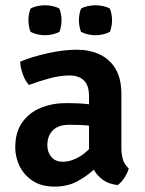

<svg xmlns="http://www.w3.org/2000/svg" viewBox="-20 -696 550 730"><path d="M38 -135.5Q38 -193.5 64.5 -230.8Q91 -268 135 -286Q179 -304 232 -304Q250 -304 273 -303.2Q296 -302.5 318.5 -299.5V-330Q318.5 -371 299.2 -390Q280 -409 243.5 -409Q208 -409 168.5 -398.2Q129 -387.5 90 -373Q75.5 -388.5 66.8 -413.5Q58 -438.5 56.5 -461.5Q102 -480.5 162.2 -493.8Q222.5 -507 272.5 -507Q319.5 -507 358 -489.5Q396.5 -472 419 -434.8Q441.5 -397.5 441.5 -338V-134Q441.5 -108 447.5 -88.8Q453.5 -69.5 469.5 -56Q465.5 -39.5 453.2 -20.5Q441 -1.5 427.5 7.5Q393.5 4 371.2 -12.2Q349 -28.5 336.5 -51Q309.5 -25.5 272.8 -6Q236 13.5 187.5 13.5Q137 13.5 103.8 -8.8Q70.5 -31 54.2 -65.2Q38 -99.5 38 -135.5ZM160 -144Q160 -117 175.5 -99Q191 -81 219 -81Q243 -81 269.2 -93.2Q295.5 -105.5 318.5 -129V-218.5Q299 -220.5 279 -221Q259 -221.5 242.5 -221.5Q202 -221.5 181 -200.5Q160 -179.5 160 -144ZM88 -619Q88 -628.5 90 -640.8Q92 -653 96 -663Q106.5 -669.5 121.8 -672.8Q137 -676 151 -676Q164.5 -676 180 -672.8Q195.5 -669.5 206 -663Q210 -653 212 -640.8Q214 -628.5 214 -619Q214 -609.5 212 -597.2Q210 -585 206 -575Q195.5 -569 180 -565.5Q164.5 -562 151 -562Q137 -562 121.8 -565.5Q106.5 -569 96 -575Q92 -585 90 -597.2Q88 -609.5 88 -619ZM280 -619Q280 -628.5 282 -640.8Q284 -653 288 -663Q298.5 -669.5 314 -672.8Q329.5 -676 343 -676Q357 -676 372.2 -672.8Q387.5 -669.5 398 -663Q402 -653 404 -640.8Q406 -628.5 406 -619Q406 -609.5 404 -597.2Q402 -585 398 -575Q387.5 -569 372.2 -565.5Q357 -562 343 -562Q329.5 -562 314 -565.5Q298.5 -569 288 -575Q284 -585 282 -597.2Q280 -609.5 280 -619Z"/></svg>

Font: Signika Negative SemiBold
Style: Regular
Weight: 600
Designer: Anna Giedryś
Foundry: Anna Giedryś
Version: Version 2.000; ttfautohint (v1.8.3) -l 8 -r 50 -G 200 -x 9 -